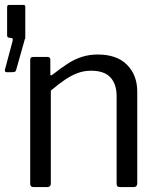

<svg xmlns="http://www.w3.org/2000/svg" viewBox="-46 -762 650 782"><path d="M-20 -468Q-24 -468 -25.5 -471.5Q-27 -475 -26 -478L5 -594Q7 -601 5.5 -604Q4 -607 1 -607L-6 -608Q-17 -608 -17 -618V-733Q-17 -742 -9 -742H50Q57 -742 57 -734V-608Q57 -606 56.5 -604.5Q56 -603 55 -602L20 -478Q19 -472 15 -470Q11 -468 2 -468H-20ZM91 0Q77 0 77 -13V-517Q77 -530 88 -530H148Q159 -530 159 -519V-461Q159 -456 161 -455Q163 -454 168 -458Q201 -484 229.5 -502.5Q258 -521 288 -530.5Q318 -540 352 -540Q430 -540 471.5 -498Q513 -456 513 -389V-16Q513 0 498 0H442Q435 0 432 -3.5Q429 -7 429 -13V-370Q429 -419 404 -446.5Q379 -474 325 -474Q296 -474 270.5 -464.5Q245 -455 219 -437.5Q193 -420 161 -393V-15Q161 0 146 0H91Z"/></svg>

Font: Libre Franklin Thin
Style: Regular
Weight: 400
Version: Version 3.000